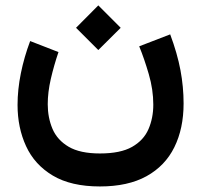

<svg xmlns="http://www.w3.org/2000/svg" viewBox="-20 -463 732 699"><path d="M337.9 -443.4 419.4 -361.8 337.9 -280.8 256.8 -361.8ZM343.8 95.7Q418.5 95.7 460.7 71.8Q502.9 47.9 520.5 7.3Q538.1 -33.2 538.1 -82Q538.1 -136.7 521.7 -192.9Q505.4 -249 486.8 -294.4L599.6 -337.9Q625.5 -268.6 637 -207.5Q648.4 -146.5 648.4 -86.4Q648.4 4.9 614.7 73Q581.1 141.1 513.4 178.5Q445.8 215.8 343.8 215.8Q238.8 215.8 172.4 176.3Q106 136.7 75 69.3Q43.9 2 43.9 -81.1Q43.9 -136.7 55.9 -196Q67.9 -255.4 89.8 -313.5L192.9 -273.4Q176.3 -224.6 165 -175.8Q153.8 -127 153.8 -83.5Q153.8 -34.7 171.1 6.1Q188.5 46.9 230 71.3Q271.5 95.7 343.8 95.7Z"/></svg>

Font: Vazirmatn FD SemiBold
Style: Regular
Weight: 600
Designer: Saber Rastikerdar
Foundry: Saber Rastikerdar
Version: Version 33.001